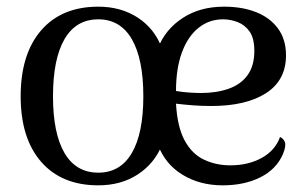

<svg xmlns="http://www.w3.org/2000/svg" viewBox="-20 -543 922 576"><path d="M275 13Q165 13 103.5 -57.5Q42 -128 42 -254Q42 -381 103.5 -452Q165 -523 275 -523Q343 -523 393.5 -490Q444 -457 466 -398L454 -399Q476 -455 528 -489Q580 -523 652 -523Q707 -523 748.5 -506.5Q790 -490 814 -457.5Q838 -425 838 -377Q838 -302 778 -263.5Q718 -225 614 -225Q585 -225 559 -227Q533 -229 508 -232Q512 -162 534 -121.5Q556 -81 592 -64Q628 -47 671 -47Q725 -47 765.5 -69.5Q806 -92 820 -132Q830 -128 834.5 -117Q839 -106 829 -81Q809 -35 761 -11Q713 13 648 13Q580 13 528 -18.5Q476 -50 454 -108H466Q443 -52 393 -19.5Q343 13 275 13ZM275 -25Q341 -25 375.5 -84Q410 -143 410 -254Q410 -366 375.5 -425.5Q341 -485 275 -485Q208 -485 173.5 -425.5Q139 -366 139 -254Q139 -143 173.5 -84Q208 -25 275 -25ZM508 -270Q526 -267 546 -265.5Q566 -264 583 -264Q630 -264 666.5 -277Q703 -290 723 -318Q743 -346 743 -390Q743 -428 729 -448Q715 -468 693.5 -476.5Q672 -485 649 -485Q607 -485 575 -459Q543 -433 525.5 -385Q508 -337 508 -270Z"/></svg>

Font: Arima Thin Medium
Style: Regular
Weight: 500
Version: Version 1.100